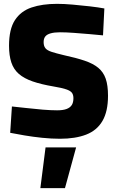

<svg xmlns="http://www.w3.org/2000/svg" viewBox="-20 -710 605 999"><path d="M190 269 217 57H376L318 269ZM292 12Q248 12 199.5 7Q151 2 107 -5.5Q63 -13 33 -19L42 -156Q74 -153 116.5 -148Q159 -143 202 -139.5Q245 -136 277 -136Q308 -136 326.5 -143Q345 -150 353.5 -163.5Q362 -177 362 -199Q362 -217 354 -227.5Q346 -238 323.5 -245.5Q301 -253 259 -260Q194 -271 149.5 -286.5Q105 -302 78 -325.5Q51 -349 39 -385Q27 -421 27 -472Q27 -558 57.5 -605Q88 -652 144 -671Q200 -690 277 -690Q313 -690 358.5 -686Q404 -682 447.5 -677Q491 -672 523 -666L516 -526Q486 -529 445.5 -532.5Q405 -536 364 -539Q323 -542 292 -542Q263 -542 243.5 -536.5Q224 -531 215.5 -520Q207 -509 207 -491Q207 -471 216 -459.5Q225 -448 247.5 -440.5Q270 -433 312 -423Q377 -409 421 -394Q465 -379 491.5 -357Q518 -335 530 -300.5Q542 -266 542 -212Q542 -130 513 -80.5Q484 -31 428 -9.5Q372 12 292 12Z"/></svg>

Font: Cairo Play Black
Style: Regular
Weight: 900
Version: Version 3.119